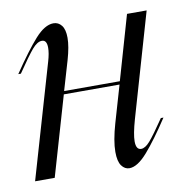

<svg xmlns="http://www.w3.org/2000/svg" viewBox="-66 -581 619 655"><g transform="rotate(-10 244.0 -254.0)"><path d="M129 -441Q129 -468 112 -468Q96 -468 78 -447Q60 -426 22 -370H13Q63 -444 97 -482Q131 -520 161 -520Q178 -520 189 -506Q200 -492 200 -463Q200 -433 187 -388L157 -286H350L414 -508H482L378 -149Q364 -100 364 -75Q364 -46 382 -46Q396 -46 413 -65.5Q430 -85 466 -138H475Q429 -68 394 -28Q359 12 331 12Q315 12 304 -3Q293 -18 293 -51Q293 -89 310 -148L347 -275H154L74 0H6L121 -395Q129 -422 129 -441Z"/></g></svg>

Font: Nyght Serif Light Italic
Style: Regular
Weight: 300
Italic angle: -16°
Designer: Maksym Kobuzan
Version: Version 0.410